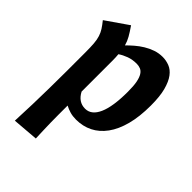

<svg xmlns="http://www.w3.org/2000/svg" viewBox="-214 -617 952 952"><g transform="rotate(45 262.0 -141.0)"><path d="M488 -300Q488 -222 472.5 -163.5Q457 -105 428.5 -66Q400 -27 361 -7.5Q322 12 274 12Q251 12 232 6.5Q213 1 196 -8Q196 26 196 55Q196 84 196.5 111.5Q197 139 198 165Q199 191 200 219L64 230Q67 169 68.5 111Q70 53 71 -6.5Q72 -66 72 -127Q72 -188 72 -255Q72 -294 70 -318.5Q68 -343 62 -361.5Q56 -380 46 -395.5Q36 -411 20 -431L137 -512Q157 -483 168.5 -462.5Q180 -442 186 -420Q202 -436 220.5 -452Q239 -468 261 -481.5Q283 -495 307.5 -503.5Q332 -512 359 -512Q383 -512 406.5 -503Q430 -494 448 -470Q466 -446 477 -405Q488 -364 488 -300ZM196 -106Q221 -58 268 -58Q312 -58 335.5 -111Q359 -164 359 -268Q359 -309 354 -334Q349 -359 340 -373Q331 -387 318.5 -392Q306 -397 291 -397Q262 -397 237.5 -388Q213 -379 194 -366Q196 -347 196 -324Q196 -301 196 -271Z"/></g></svg>

Font: Cantora One
Style: Regular
Weight: 400
Designer: Pablo Impallari, Rodrigo Fuenzalida
Foundry: Pablo Impallari
Version: Version 1.002; ttfautohint (v0.8) -G 200 -r 50